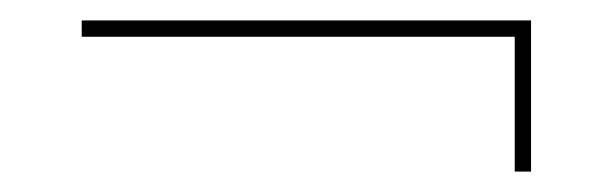

<svg xmlns="http://www.w3.org/2000/svg" viewBox="-20 -328 600 188"><path d="M484 -308H500V-160H484ZM60 -292V-308H500V-292Z"/></svg>

Font: Kalnia SemiExpanded Thin
Style: Regular
Weight: 250
Width: 6
Designer: Frida Medrano
Foundry: Frida Medrano
Version: Version 1.105